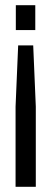

<svg xmlns="http://www.w3.org/2000/svg" viewBox="-20 -720 198 740"><path d="M116 -700H41V-604H116ZM40 -309V0H118V-309L108 -545H50Z"/></svg>

Font: SVN-Bebas Neue
Style: Regular
Weight: 400
Designer: Ryoichi Tsunekawa
Foundry: Ryoichi Tsunekawa
Version: Version 001.003